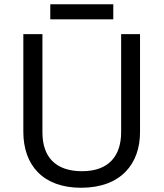

<svg xmlns="http://www.w3.org/2000/svg" viewBox="-20 -875 771 905"><path d="M514 -855H217V-784H514ZM640 -252V-714H551V-252C551 -144 496 -68 367 -68C242 -68 180 -135 180 -251V-714H90V-254C90 -95 184 10 362 10C551 10 640 -104 640 -252Z"/></svg>

Font: Noto Sans Hebrew Droid Medium
Style: Regular
Weight: 500
Designer: Monotype Design Team
Foundry: Monotype Imaging Inc.
Version: Version 1.100